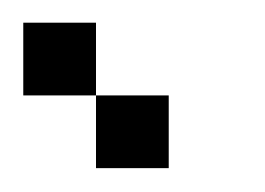

<svg xmlns="http://www.w3.org/2000/svg" viewBox="-20 -582 228 165"><path d="M0 -562.5H62.5V-500H0ZM62.5 -500H125V-437.5H62.5Z"/></svg>

Font: Pixel Operator SC
Style: Regular
Weight: 400
Designer: Jayvee Enaguas (GrandChaos9000)
Foundry: The Grandoplex Project
Version: Version 1.4.1 (September 5, 2015)